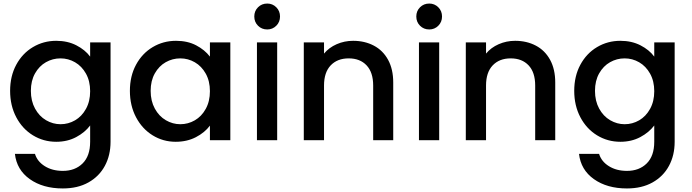

<svg xmlns="http://www.w3.org/2000/svg" viewBox="-20 -790 3897 1082"><path d="M488 -471V-551H603V9Q603 85 571 144.5Q539 204 478.5 238Q418 272 334 272Q222 272 148 219.5Q74 167 64 77H177Q190 120 232.5 146.5Q275 173 334 173Q403 173 445.5 131Q488 89 488 9V-83Q459 -44 409.5 -17.5Q360 9 297 9Q225 9 165.5 -27.5Q106 -64 71.5 -129.5Q37 -195 37 -278Q37 -361 71.5 -425Q106 -489 165.5 -524.5Q225 -560 297 -560Q361 -560 410.5 -534.5Q460 -509 488 -471ZM321 -461Q277 -461 239 -439.5Q201 -418 177.5 -376.5Q154 -335 154 -278Q154 -221 177.5 -178Q201 -135 239.5 -112.5Q278 -90 321 -90Q365 -90 403 -112Q441 -134 464.5 -176.5Q488 -219 488 -276Q488 -333 464.5 -375Q441 -417 403 -439Q365 -461 321 -461Z M972 -560Q1037 -560 1085.5 -534.5Q1134 -509 1163 -471V-551H1278V0H1163V-82Q1134 -43 1084 -17Q1034 9 970 9Q899 9 840 -27.5Q781 -64 746.5 -129.5Q712 -195 712 -278Q712 -361 746.5 -425Q781 -489 840.5 -524.5Q900 -560 972 -560ZM996 -461Q952 -461 914 -439.5Q876 -418 852.5 -376.5Q829 -335 829 -278Q829 -221 852.5 -178Q876 -135 914.5 -112.5Q953 -90 996 -90Q1040 -90 1078 -112Q1116 -134 1139.5 -176.5Q1163 -219 1163 -276Q1163 -333 1139.5 -375Q1116 -417 1078 -439Q1040 -461 996 -461Z M1413 -697Q1413 -728 1434 -749Q1455 -770 1486 -770Q1516 -770 1537 -749Q1558 -728 1558 -697Q1558 -666 1537 -645Q1516 -624 1486 -624Q1455 -624 1434 -645Q1413 -666 1413 -697ZM1542 -551V0H1428V-551Z M2196 -325V0H2083V-308Q2083 -382 2046 -421.5Q2009 -461 1945 -461Q1881 -461 1843.5 -421.5Q1806 -382 1806 -308V0H1692V-551H1806V-488Q1834 -522 1877.5 -541Q1921 -560 1970 -560Q2035 -560 2086.5 -533Q2138 -506 2167 -453Q2196 -400 2196 -325Z M2326 -697Q2326 -728 2347 -749Q2368 -770 2399 -770Q2429 -770 2450 -749Q2471 -728 2471 -697Q2471 -666 2450 -645Q2429 -624 2399 -624Q2368 -624 2347 -645Q2326 -666 2326 -697ZM2455 -551V0H2341V-551Z M3109 -325V0H2996V-308Q2996 -382 2959 -421.5Q2922 -461 2858 -461Q2794 -461 2756.5 -421.5Q2719 -382 2719 -308V0H2605V-551H2719V-488Q2747 -522 2790.5 -541Q2834 -560 2883 -560Q2948 -560 2999.5 -533Q3051 -506 3080 -453Q3109 -400 3109 -325Z M3667 -471V-551H3782V9Q3782 85 3750 144.5Q3718 204 3657.5 238Q3597 272 3513 272Q3401 272 3327 219.5Q3253 167 3243 77H3356Q3369 120 3411.5 146.5Q3454 173 3513 173Q3582 173 3624.5 131Q3667 89 3667 9V-83Q3638 -44 3588.5 -17.5Q3539 9 3476 9Q3404 9 3344.5 -27.5Q3285 -64 3250.5 -129.5Q3216 -195 3216 -278Q3216 -361 3250.5 -425Q3285 -489 3344.5 -524.5Q3404 -560 3476 -560Q3540 -560 3589.5 -534.5Q3639 -509 3667 -471ZM3500 -461Q3456 -461 3418 -439.5Q3380 -418 3356.5 -376.5Q3333 -335 3333 -278Q3333 -221 3356.5 -178Q3380 -135 3418.5 -112.5Q3457 -90 3500 -90Q3544 -90 3582 -112Q3620 -134 3643.5 -176.5Q3667 -219 3667 -276Q3667 -333 3643.5 -375Q3620 -417 3582 -439Q3544 -461 3500 -461Z"/></svg>

Font: IBM-Poppins
Style: Poppins-Medium
Weight: 500
Designer: Mike Abbink, Paul van der Laan, Pieter van Rosmalen, Ben Mitchell, Mark Frömberg
Foundry: Bold Monday
Version: Version 1.1